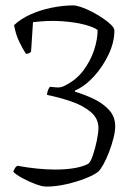

<svg xmlns="http://www.w3.org/2000/svg" viewBox="-20 -585 515 710"><path d="M151 105Q136 105 110.5 95.5Q85 86 61.5 73Q38 60 29 50Q33 40 36.5 35Q40 30 45 28Q82 35 118 38.5Q154 42 185 42Q225 42 256 36.5Q287 31 306 21Q315 14 323.5 -11Q332 -36 338 -65Q344 -94 344 -112Q344 -147 315.5 -171Q287 -195 243 -210Q199 -225 154 -234Q154 -239 155.5 -245Q157 -251 159.5 -256Q162 -261 165 -264Q171 -264 187 -262Q203 -260 217 -267Q261 -288 288 -324Q315 -360 328 -400Q341 -440 341 -474Q329 -484 294 -493.5Q259 -503 209 -506.5Q159 -510 102 -503L95 -395Q94 -392 89 -389Q84 -386 76 -386Q65 -402 51.5 -430Q38 -458 32 -492Q56 -515 92.5 -531.5Q129 -548 171 -556.5Q213 -565 251 -565Q262 -565 281 -558.5Q300 -552 321 -541Q342 -530 360.5 -517.5Q379 -505 391 -493Q403 -481 403 -472Q403 -429 381.5 -383.5Q360 -338 327 -302Q294 -266 257 -250V-246Q294 -235 328 -218.5Q362 -202 384 -177.5Q406 -153 406 -118Q406 -99 399.5 -73.5Q393 -48 383 -22Q373 4 362 23.5Q351 43 343 50Q328 62 296.5 74.5Q265 87 226 96Q187 105 151 105Z"/></svg>

Font: Texturina Medium 12pt Thin
Style: Regular
Weight: 250
Version: Version 1.002